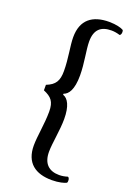

<svg xmlns="http://www.w3.org/2000/svg" viewBox="-171 -811 734 1050"><g transform="rotate(20 195.5 -285.5)"><path d="M274 175C315 175 346 166 357 160C363 155 362 130 351 127C335 132 319 135 302 135C242 135 207 102 207 34C207 -16 224 -96 224 -162C224 -238 202 -276 173 -285V-291C200 -300 224 -332 224 -416C224 -487 207 -560 207 -608C207 -678 242 -706 302 -706C319 -706 335 -703 351 -698C362 -701 363 -726 357 -730C346 -737 315 -746 274 -746C178 -746 117 -702 117 -600C117 -550 133 -482 133 -408C133 -352 117 -324 66 -304V-272C113 -252 133 -231 133 -172C133 -101 117 -24 117 30C117 131 178 175 274 175Z"/></g></svg>

Font: Arima Koshi Medium
Style: Regular
Weight: 500
Designer: Joana Correia and Natanael Gama
Foundry: NDISCOVER
Version: Version 1.019;PS 001.019;hotconv 1.0.88;makeotf.lib2.5.64775